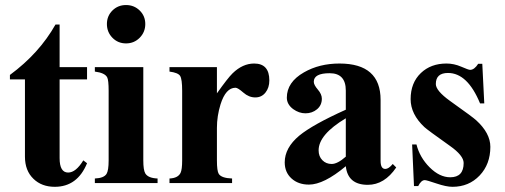

<svg xmlns="http://www.w3.org/2000/svg" viewBox="-20 -720 1984 755"><path d="M322.3 -78.1Q284.2 14.6 195.3 14.6Q144 14.6 111.8 -16.6Q78.1 -48.8 78.1 -104V-407.7H19V-425.3Q134.3 -510.3 198.2 -623.5H214.4V-456.1H322.3V-407.7H214.4V-98.1Q214.4 -41.5 248 -41.5Q278.3 -41.5 307.6 -89.4Z M551.3 -625.5Q551.3 -593.8 529.3 -571.5Q507.3 -549.3 475.6 -549.3Q443.8 -549.3 422.1 -571.5Q400.4 -593.8 400.4 -625.5Q400.4 -657.2 422.1 -678.7Q443.8 -700.2 475.6 -700.2Q507.3 -700.2 529.3 -678.7Q551.3 -657.2 551.3 -625.5ZM599.6 0H353V-18.1Q388.2 -19.5 398.9 -36.1Q407.2 -49.3 407.2 -89.4V-362.8Q407.2 -405.3 401.4 -416Q392.1 -433.6 353 -438.5V-456.1H543.5V-89.4Q543.5 -51.3 551.3 -38.1Q562.5 -19.5 599.6 -18.1Z M1039.1 -403.8Q1039.1 -375 1023.9 -356Q1008.8 -336.9 983.9 -336.9Q958.5 -336.9 936.8 -356Q915 -375 906.2 -375Q867.7 -375 847.2 -309.6Q833 -263.7 833 -217.3V-89.4Q833 -47.4 840.3 -36.1Q851.1 -19.5 892.6 -18.1V0H646.5V-18.1Q679.7 -19.5 689.9 -40Q696.3 -53.2 696.3 -89.4V-362.8Q696.3 -409.2 688.2 -421.6Q680.2 -434.1 646.5 -438.5V-456.1H833V-353Q876 -413.6 894.5 -431.6Q934.1 -470.2 979.5 -470.2Q1039.1 -470.2 1039.1 -403.8Z M1538.1 -61.5Q1491.7 6.8 1426.3 6.8Q1347.7 6.8 1339.8 -66.4Q1253.4 5.9 1194.8 5.9Q1152.8 5.9 1126.2 -18.3Q1099.6 -42.5 1099.6 -81.5Q1099.6 -138.7 1156.7 -186.5Q1209.5 -230 1339.8 -288.6V-363.8Q1339.8 -432.1 1276.4 -432.1Q1213.9 -432.1 1213.9 -398.4Q1213.9 -386.2 1229.7 -367.9Q1245.6 -349.6 1245.6 -332Q1245.6 -306.2 1226.6 -290.3Q1207.5 -274.4 1181.2 -274.4Q1155.8 -274.4 1132.8 -291Q1107.9 -309.6 1107.9 -335.9Q1107.9 -397 1175.3 -435.5Q1235.8 -470.2 1314.9 -470.2Q1476.6 -470.2 1476.6 -327.1V-87.4Q1476.6 -55.7 1495.1 -55.7Q1508.3 -55.7 1524.4 -75.2ZM1339.8 -104V-254.9Q1232.9 -190.9 1232.9 -128.9Q1232.9 -105 1247.6 -90.1Q1262.2 -75.2 1284.2 -75.2Q1307.1 -75.2 1339.8 -104Z M1908.2 -142.6Q1908.2 -74.2 1866 -29.8Q1823.7 14.6 1759.3 14.6Q1734.9 14.6 1696.3 1.5Q1657.7 -11.7 1650.4 -11.7Q1636.2 -11.7 1624.5 11.7H1607.9L1600.6 -151.9H1617.7Q1630.4 -101.1 1669.4 -62Q1708.5 -22.9 1750.5 -22.9Q1803.2 -22.9 1803.2 -79.1Q1803.2 -108.4 1749 -146.5Q1660.2 -209.5 1648.9 -220.2Q1594.7 -271 1594.7 -330.1Q1594.7 -394.5 1635.3 -433.1Q1674.3 -470.2 1735.8 -470.2Q1765.1 -470.2 1793.7 -457.8Q1822.3 -445.3 1828.6 -445.3Q1845.2 -445.3 1860.4 -469.2H1876.5L1884.3 -313.5H1867.7Q1818.4 -433.1 1741.7 -433.1Q1693.8 -433.1 1693.8 -389.6Q1693.8 -363.3 1749.5 -323.2Q1840.8 -258.3 1852.5 -247.1Q1908.2 -196.3 1908.2 -142.6Z"/></svg>

Font: Dai Banna SIL Book
Style: Bold
Weight: 700
Designer: Victor Gaultney
Foundry: SIL International
Version: Version 2.000